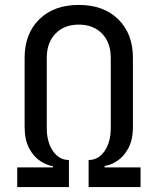

<svg xmlns="http://www.w3.org/2000/svg" viewBox="-20 -760 640 780"><path d="M50 0V-80H195V-85Q171 -88 144 -105.5Q117 -123 98.5 -157.5Q80 -192 80 -245V-525Q80 -623 139.5 -681.5Q199 -740 300 -740Q401 -740 460.5 -681.5Q520 -623 520 -525V-245Q520 -192 501.5 -158Q483 -124 456.5 -106.5Q430 -89 405 -86V-80H551V0H340V-110Q380 -110 405 -146.5Q430 -183 430 -240V-525Q430 -587 394.5 -623.5Q359 -660 300 -660Q241 -660 205.5 -623.5Q170 -587 170 -525V-240Q170 -183 195 -146.5Q220 -110 260 -110V0Z"/></svg>

Font: JetBrains Mono NL
Style: Regular
Weight: 400
Monospace: yes
Designer: Philipp Nurullin, Konstantin Bulenkov
Foundry: JetBrains
Version: Version 2.305; ttfautohint (v1.8.4.7-5d5b)